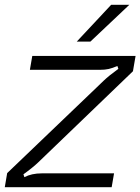

<svg xmlns="http://www.w3.org/2000/svg" viewBox="-30 -783 587 803"><path d="M-10 0 0 -59 375 -418Q379 -422 402.5 -444.5Q426 -467 465 -495L461 -507Q440 -498 424.5 -494.5Q409 -491 388 -491H95L105 -549H537L526 -485L158 -131Q154 -127 130.5 -104.5Q107 -82 68 -54L72 -42Q102 -58 145 -58H447L437 0ZM348 -609H291L435 -763H511Z"/></svg>

Font: Open Sauce Sans Light Italic
Style: Regular
Weight: 300
Italic angle: -10°
Designer: Alfredo Marco Pradil
Foundry: Creative Sauce Fz LLC
Version: Version 1.477